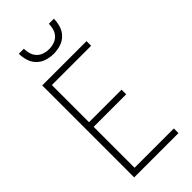

<svg xmlns="http://www.w3.org/2000/svg" viewBox="-293 -1020 1085 1085"><g transform="rotate(-45 250.0 -477.5)"><path d="M77 0V-735H431V-698H117V-401H377V-364H117V-37H431V0ZM250 -815Q222 -815 194.5 -823.5Q167 -832 147 -852Q127 -872 118.5 -899.5Q110 -927 110 -955H150Q150 -935 156 -914.5Q162 -894 176 -879.5Q190 -865 210 -858.5Q230 -852 250 -852Q270 -852 290 -858.5Q310 -865 324 -879.5Q338 -894 344 -914.5Q350 -935 350 -955H390Q390 -927 381.5 -899.5Q373 -872 353 -852Q333 -832 305.5 -823.5Q278 -815 250 -815Z"/></g></svg>

Font: Iosevka SS18 Extralight
Style: Regular
Weight: 200
Monospace: yes
Designer: Belleve Invis
Foundry: Belleve Invis
Version: Version 25.1.1; ttfautohint (v1.8.4)